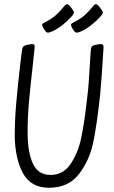

<svg xmlns="http://www.w3.org/2000/svg" viewBox="-20 -881 539 911"><path d="M406 -569 410 -633Q411 -653 415 -659Q419 -665 431 -668Q453 -672 457 -672Q466 -672 469 -667.5Q472 -663 471 -651Q464 -530 455 -430Q440 -291 422.5 -206Q405 -121 355 -55.5Q305 10 211 10Q126 9 89 -59Q52 -127 50 -234Q50 -310 56.5 -386Q63 -462 76 -576Q79 -595 83 -633Q85 -653 90 -659Q95 -665 107 -668Q129 -672 132 -672Q141 -672 143 -667.5Q145 -663 144 -651L135 -567Q123 -461 117 -392Q111 -323 111 -253Q111 -159 136 -105Q161 -51 219 -51Q280 -51 315 -103Q350 -155 364.5 -223Q379 -291 390 -386L394 -420Q401 -473 406 -569ZM286 -853Q292 -861 298 -861Q305 -861 316 -847Q331 -828 331 -821Q331 -817 325 -809Q304 -784 274 -760.5Q244 -737 217 -728Q211 -726 208 -726Q202 -726 198 -730Q194 -734 191 -739Q188 -744 186 -747Q180 -757 180 -763Q180 -769 189 -773Q226 -792 244.5 -808.5Q263 -825 286 -853ZM423 -853Q429 -861 435 -861Q442 -861 453 -847Q468 -828 468 -821Q468 -817 462 -809Q441 -784 411 -760.5Q381 -737 354 -728Q348 -726 345 -726Q339 -726 335 -730Q331 -734 328 -739Q325 -744 323 -747Q317 -757 317 -763Q317 -769 326 -773Q363 -792 381.5 -808.5Q400 -825 423 -853Z"/></svg>

Font: Farsan
Style: Regular
Weight: 400
Version: Version 1.001g;PS 1.001;hotconv 1.0.86;makeotf.lib2.5.63406 